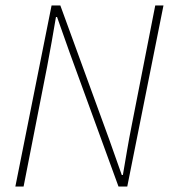

<svg xmlns="http://www.w3.org/2000/svg" viewBox="-20 -680 640 700"><path d="M36 0 168 -660H200L378 -172L424 -42H428Q436 -89 443.5 -133Q451 -177 460 -222L546 -660H576L444 0H412L234 -488L188 -618H184Q176 -571 168.5 -528Q161 -485 152 -438L66 0Z"/></svg>

Font: Source Code Pro ExtraLight
Style: Italic
Weight: 200
Italic angle: -11°
Monospace: yes
Designer: Paul D. Hunt, Teo Tuominen
Foundry: Adobe Systems Incorporated
Version: Version 1.050;PS 1.000;hotconv 16.6.51;makeotf.lib2.5.65220